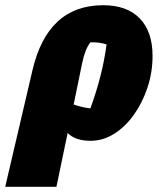

<svg xmlns="http://www.w3.org/2000/svg" viewBox="-91 -527 608 735"><path d="M-71 188 33 -257Q91 -507 304 -507Q395 -507 444 -456.5Q493 -406 493 -313Q493 -250 473.5 -191.5Q454 -133 421 -87Q388 -41 345.5 -14.5Q303 12 256 12Q197 12 168 -18L125 188ZM223 -283 191 -127Q222 -116 255 -112Q278 -175 293.5 -236Q309 -297 317 -357Q289 -366 255 -365Q234 -338 223 -283Z"/></svg>

Font: Piazzolla Black
Style: Italic
Weight: 900
Italic angle: -11.3°
Designer: Juan Pablo del Peral
Foundry: Huerta Tipografica
Version: Version 1.330